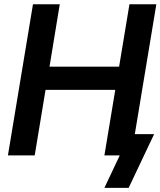

<svg xmlns="http://www.w3.org/2000/svg" viewBox="-20 -748 772 924"><path d="M18.1 0 138.7 -727.5H267.6L218.3 -427.2H553.2L603 -727.5H732.4L611.8 0H482.4L534.7 -315.4H199.2L147 0ZM482.4 156.2 556.2 0H519.5L536.6 -102.5H721.7L599.1 156.2Z"/></svg>

Font: Inter Display SemiBold
Style: Italic
Weight: 600
Italic angle: -9.39999°
Designer: Rasmus Andersson
Foundry: rsms
Version: Version 4.000;git-a52131595